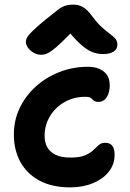

<svg xmlns="http://www.w3.org/2000/svg" viewBox="-20 -802 561 831"><path d="M284 9Q206 9 151.5 -20Q97 -49 68.5 -100.5Q40 -152 40 -220Q40 -282 65.5 -335Q91 -388 135.5 -428Q180 -468 238 -490.5Q296 -513 361 -513Q388 -513 409.5 -504Q431 -495 443 -477.5Q455 -460 455 -432Q455 -402 442 -381.5Q429 -361 406 -361Q393 -361 386.5 -366.5Q380 -372 373.5 -377.5Q367 -383 349 -383Q299 -383 259 -360Q219 -337 196 -298.5Q173 -260 173 -214Q173 -186 184.5 -165Q196 -144 220.5 -132Q245 -120 285 -120Q325 -120 347.5 -129.5Q370 -139 383 -151.5Q396 -164 407 -174Q418 -184 435 -184Q456 -184 466 -171Q476 -158 476 -132Q476 -91 451.5 -59.5Q427 -28 383 -9.5Q339 9 284 9ZM158 -565Q141 -565 126 -573.5Q111 -582 101.5 -595Q92 -608 92 -621Q92 -630 97 -639.5Q102 -649 120 -667Q138 -685 178 -718Q208 -741 225.5 -755.5Q243 -770 259 -776Q275 -782 298 -782Q322 -782 340.5 -770.5Q359 -759 378 -733Q401 -702 420.5 -684.5Q440 -667 455 -656Q470 -645 479 -635Q488 -625 488 -608Q488 -589 471.5 -578.5Q455 -568 425 -568Q401 -568 377.5 -577.5Q354 -587 326.5 -612.5Q299 -638 261 -685H312Q271 -642 245 -617.5Q219 -593 203.5 -582Q188 -571 178 -568Q168 -565 158 -565Z"/></svg>

Font: Shantell Sans SemiBold
Style: Regular
Weight: 600
Designer: Stephen Nixon, Anya Danilova, Shantell Martin
Foundry: Arrow Type
Version: Version 1.011;[c5ecc13dd]